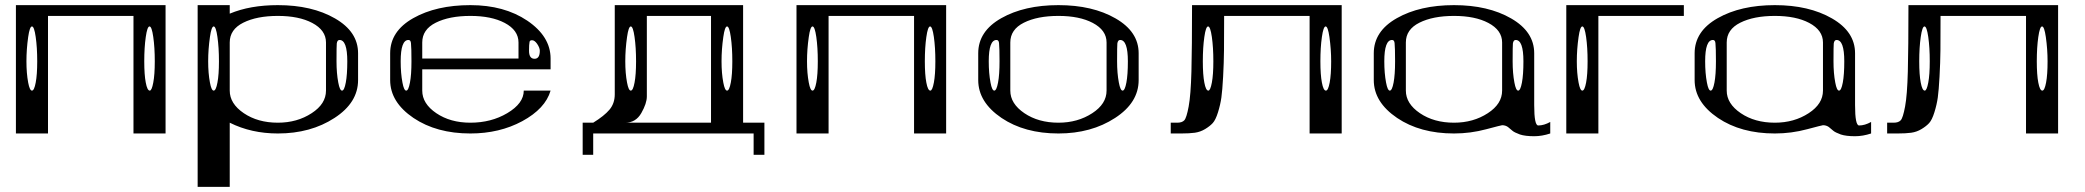

<svg xmlns="http://www.w3.org/2000/svg" viewBox="-20 -520 8121 748"><path d="M583 -281.2Q583 -335 577.1 -376Q571.3 -417 562.5 -417Q553.7 -417 547.9 -376Q542 -335 542 -281.2Q542 -228.5 547.9 -198.2Q553.7 -167 563.5 -167Q571.3 -167 577.1 -198.2Q583 -228.5 583 -281.2ZM125 -281.2Q125 -335 119.1 -376Q113.3 -417 104.5 -417Q95.7 -417 89.8 -376Q83 -328.1 83 -281.2Q83 -234.4 89.8 -198.2Q95.7 -167 104.5 -167Q113.3 -167 119.1 -198.2Q125 -228.5 125 -281.2ZM625 -500V0H500V-458H167V0H42V-500Z M833 -281.2Q833 -335 827.1 -376Q821.3 -417 812.5 -417Q803.7 -417 797.9 -376Q791 -328.1 791 -281.2Q791 -234.4 797.9 -198.2Q803.7 -167 812.5 -167Q821.3 -167 827.1 -198.2Q833 -228.5 833 -281.2ZM1333 -281.2Q1333 -364.3 1302.7 -364.3Q1293.9 -364.3 1292 -350.6Q1291 -341.8 1291 -281.2Q1291 -234.4 1297.9 -198.2Q1303.7 -167 1312.5 -167Q1321.3 -167 1327.1 -198.2Q1333 -228.5 1333 -281.2ZM875 -500V-466.8Q954.1 -500 1062.5 -500Q1195.3 -500 1285.2 -448.2Q1375 -396.5 1375 -312.5V-208Q1375 -120.1 1283.2 -60.5Q1190.4 0 1062.5 0Q959 0 875 -42V208H750V-500ZM1250 -167V-354.5Q1250 -402.3 1196.3 -430.7Q1144.5 -458 1062.5 -458Q980.5 -458 927.7 -431.6Q875 -405.3 875 -354.5V-167Q875 -116.2 929.7 -79.1Q984.4 -42 1062.5 -42Q1137.7 -42 1194.3 -79.1Q1250 -115.2 1250 -167Z M2083 -322.3Q2083 -334 2072.3 -349.6Q2062.5 -363.3 2052.7 -363.3Q2043.9 -363.3 2043 -356.4Q2041 -346.7 2041 -322.3Q2041 -291 2062.5 -291Q2083 -291 2083 -322.3ZM1581.1 -351.6Q1580.1 -364.3 1571.3 -364.3Q1541 -364.3 1541 -281.2Q1541 -234.4 1547.9 -198.2Q1553.7 -167 1562.5 -167Q1571.3 -167 1577.1 -198.2Q1583 -228.5 1583 -281.2Q1583 -334 1581.1 -351.6ZM2125 -250H1625V-167Q1625 -116.2 1679.7 -79.1Q1734.4 -42 1812.5 -42Q1893.6 -42 1956.1 -79.1Q2020.5 -117.2 2020.5 -167H2125Q2104.5 -96.7 2014.6 -47.9Q1925.8 0 1812.5 0Q1680.7 0 1590.8 -60.5Q1500 -122.1 1500 -208V-312.5Q1500 -398.4 1589.8 -449.2Q1679.7 -500 1812.5 -500Q1944.3 -500 2034.2 -439.5Q2125 -377.9 2125 -292ZM2000 -292V-354.5Q2000 -402.3 1946.3 -430.7Q1894.5 -458 1812.5 -458Q1730.5 -458 1677.7 -431.6Q1625 -405.3 1625 -354.5V-292Z M2833 -281.2Q2833 -335 2827.1 -376Q2821.3 -417 2812.5 -417Q2803.7 -417 2797.9 -376Q2791 -328.1 2791 -281.2Q2791 -234.4 2797.9 -198.2Q2803.7 -167 2812.5 -167Q2821.3 -167 2827.1 -198.2Q2833 -228.5 2833 -281.2ZM2458 -281.2Q2458 -335 2452.1 -376Q2446.3 -417 2437.5 -417Q2428.7 -417 2422.9 -376Q2416 -328.1 2416 -281.2Q2416 -234.4 2422.9 -198.2Q2428.7 -167 2437.5 -167Q2446.3 -167 2452.1 -198.2Q2458 -228.5 2458 -281.2ZM2291 -42Q2334 -68.4 2354.5 -92.8Q2375 -117.2 2375 -152.3V-500H2875V-42H2958V83H2916V0H2291V83H2250V-42ZM2416 -42H2750V-458H2500V-144.5Q2500 -117.2 2478.5 -79.6Q2457 -42 2416 -42Z M3624 -281.2Q3624 -335 3618.2 -376Q3612.3 -417 3603.5 -417Q3594.7 -417 3588.9 -376Q3583 -335 3583 -281.2Q3583 -228.5 3588.9 -198.2Q3594.7 -167 3604.5 -167Q3612.3 -167 3618.2 -198.2Q3624 -228.5 3624 -281.2ZM3166 -281.2Q3166 -335 3160.2 -376Q3154.3 -417 3145.5 -417Q3136.7 -417 3130.9 -376Q3124 -328.1 3124 -281.2Q3124 -234.4 3130.9 -198.2Q3136.7 -167 3145.5 -167Q3154.3 -167 3160.2 -198.2Q3166 -228.5 3166 -281.2ZM3666 -500V0H3541V-458H3208V0H3083V-500Z M4374 -281.2Q4374 -364.3 4343.8 -364.3Q4335 -364.3 4333 -350.6Q4332 -341.8 4332 -281.2Q4332 -234.4 4338.9 -198.2Q4344.7 -167 4353.5 -167Q4362.3 -167 4368.2 -198.2Q4374 -228.5 4374 -281.2ZM3872.1 -351.6Q3871.1 -364.3 3862.3 -364.3Q3832 -364.3 3832 -281.2Q3832 -234.4 3838.9 -198.2Q3844.7 -167 3853.5 -167Q3862.3 -167 3868.2 -198.2Q3874 -228.5 3874 -281.2Q3874 -334 3872.1 -351.6ZM4291 -167V-354.5Q4291 -402.3 4237.3 -430.7Q4185.5 -458 4103.5 -458Q4021.5 -458 3968.8 -431.6Q3916 -405.3 3916 -354.5V-167Q3916 -116.2 3970.7 -79.1Q4025.4 -42 4103.5 -42Q4178.7 -42 4235.4 -79.1Q4291 -115.2 4291 -167ZM4416 -208Q4416 -120.1 4324.2 -60.5Q4231.4 0 4103.5 0Q3971.7 0 3881.8 -60.5Q3791 -122.1 3791 -208V-312.5Q3791 -398.4 3880.9 -449.2Q3970.7 -500 4103.5 -500Q4236.3 -500 4326.2 -448.2Q4416 -396.5 4416 -312.5Z M5166 -281.2Q5166 -328.1 5159.2 -376Q5153.3 -417 5144.5 -417Q5135.7 -417 5129.9 -376Q5124 -335 5124 -281.2Q5124 -228.5 5129.9 -198.2Q5135.7 -167 5145.5 -167Q5154.3 -167 5160.2 -198.2Q5166 -228.5 5166 -281.2ZM4707 -281.2Q4707 -335 4701.2 -376Q4695.3 -417 4686.5 -417Q4677.7 -417 4671.9 -376Q4666 -335 4666 -281.2Q4666 -228.5 4671.9 -198.2Q4677.7 -167 4687.5 -167Q4695.3 -167 4701.2 -198.2Q4707 -228.5 4707 -281.2ZM5207 -500V0H5082V-458H4749Q4749 -374 4748.5 -324.7Q4748 -275.4 4745.1 -221.7Q4742.2 -168 4738.3 -140.1Q4734.4 -112.3 4725.1 -82.5Q4715.8 -52.7 4704.6 -40.5Q4693.4 -28.3 4674.8 -17.1Q4656.2 -5.9 4634.8 -2.9Q4613.3 0 4582 0H4541V-42H4566.4Q4585 -42 4593.8 -51.3Q4602.5 -60.5 4610.8 -105Q4619.1 -149.4 4621.6 -241.7Q4624 -334 4624 -500Z M5915 -281.2Q5915 -364.3 5884.8 -364.3Q5876 -364.3 5874 -350.6Q5873 -341.8 5873 -281.2Q5873 -234.4 5879.9 -198.2Q5885.7 -167 5894.5 -167Q5903.3 -167 5909.2 -198.2Q5915 -228.5 5915 -281.2ZM5413.1 -351.6Q5412.1 -364.3 5403.3 -364.3Q5373 -364.3 5373 -281.2Q5373 -234.4 5379.9 -198.2Q5385.7 -167 5394.5 -167Q5403.3 -167 5409.2 -198.2Q5415 -228.5 5415 -281.2Q5415 -334 5413.1 -351.6ZM5832 -167V-354.5Q5832 -402.3 5778.3 -430.7Q5726.6 -458 5644.5 -458Q5562.5 -458 5509.8 -431.6Q5457 -405.3 5457 -354.5V-167Q5457 -116.2 5511.7 -79.1Q5566.4 -42 5644.5 -42Q5719.7 -42 5776.4 -79.1Q5832 -115.2 5832 -167ZM5332 -208V-312.5Q5332 -398.4 5421.9 -449.2Q5511.7 -500 5644.5 -500Q5777.3 -500 5867.2 -448.2Q5957 -396.5 5957 -312.5V-110.4Q5957 -31.2 5972.7 -31.2Q5995.1 -31.2 6019.5 -44.9V0Q5987.3 10.7 5957 10.7Q5921.9 10.7 5901.4 3.9Q5879.9 -3.9 5872.1 -10.7Q5864.3 -17.6 5854.5 -25.4Q5844.7 -32.2 5832 -32.2Q5829.1 -32.2 5770.5 -16.6Q5709 0 5644.5 0Q5512.7 0 5422.9 -60.5Q5332 -122.1 5332 -208Z M6165 -281.2Q6165 -335 6159.2 -376Q6153.3 -417 6144.5 -417Q6135.7 -417 6129.9 -376Q6123 -328.1 6123 -281.2Q6123 -234.4 6129.9 -198.2Q6135.7 -167 6144.5 -167Q6153.3 -167 6159.2 -198.2Q6165 -228.5 6165 -281.2ZM6540 -500V-458H6207V0H6082V-500Z M7165 -281.2Q7165 -364.3 7134.8 -364.3Q7126 -364.3 7124 -350.6Q7123 -341.8 7123 -281.2Q7123 -234.4 7129.9 -198.2Q7135.7 -167 7144.5 -167Q7153.3 -167 7159.2 -198.2Q7165 -228.5 7165 -281.2ZM6663.1 -351.6Q6662.1 -364.3 6653.3 -364.3Q6623 -364.3 6623 -281.2Q6623 -234.4 6629.9 -198.2Q6635.7 -167 6644.5 -167Q6653.3 -167 6659.2 -198.2Q6665 -228.5 6665 -281.2Q6665 -334 6663.1 -351.6ZM7082 -167V-354.5Q7082 -402.3 7028.3 -430.7Q6976.6 -458 6894.5 -458Q6812.5 -458 6759.8 -431.6Q6707 -405.3 6707 -354.5V-167Q6707 -116.2 6761.7 -79.1Q6816.4 -42 6894.5 -42Q6969.7 -42 7026.4 -79.1Q7082 -115.2 7082 -167ZM6582 -208V-312.5Q6582 -398.4 6671.9 -449.2Q6761.7 -500 6894.5 -500Q7027.3 -500 7117.2 -448.2Q7207 -396.5 7207 -312.5V-110.4Q7207 -31.2 7222.7 -31.2Q7245.1 -31.2 7269.5 -44.9V0Q7237.3 10.7 7207 10.7Q7171.9 10.7 7151.4 3.9Q7129.9 -3.9 7122.1 -10.7Q7114.3 -17.6 7104.5 -25.4Q7094.7 -32.2 7082 -32.2Q7079.1 -32.2 7020.5 -16.6Q6959 0 6894.5 0Q6762.7 0 6672.9 -60.5Q6582 -122.1 6582 -208Z M7957 -281.2Q7957 -328.1 7950.2 -376Q7944.3 -417 7935.5 -417Q7926.8 -417 7920.9 -376Q7915 -335 7915 -281.2Q7915 -228.5 7920.9 -198.2Q7926.8 -167 7936.5 -167Q7945.3 -167 7951.2 -198.2Q7957 -228.5 7957 -281.2ZM7498 -281.2Q7498 -335 7492.2 -376Q7486.3 -417 7477.5 -417Q7468.8 -417 7462.9 -376Q7457 -335 7457 -281.2Q7457 -228.5 7462.9 -198.2Q7468.8 -167 7478.5 -167Q7486.3 -167 7492.2 -198.2Q7498 -228.5 7498 -281.2ZM7998 -500V0H7873V-458H7540Q7540 -374 7539.6 -324.7Q7539.1 -275.4 7536.1 -221.7Q7533.2 -168 7529.3 -140.1Q7525.4 -112.3 7516.1 -82.5Q7506.8 -52.7 7495.6 -40.5Q7484.4 -28.3 7465.8 -17.1Q7447.3 -5.9 7425.8 -2.9Q7404.3 0 7373 0H7332V-42H7357.4Q7376 -42 7384.8 -51.3Q7393.6 -60.5 7401.9 -105Q7410.2 -149.4 7412.6 -241.7Q7415 -334 7415 -500Z"/></svg>

Font: okolaksMetalik
Style: bold
Weight: 700
Width: 7
Version: Version 0.6